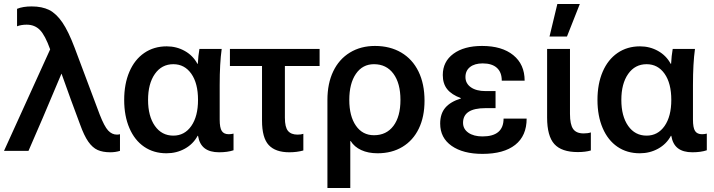

<svg xmlns="http://www.w3.org/2000/svg" viewBox="-26 -752 3560 957"><path d="M346 -514 471 -181Q494 -122 513 -101.5Q532 -81 557 -81Q564 -81 572 -83V0Q549 7 524 7Q486 7 460.5 -4.5Q435 -16 414 -46Q393 -76 373 -132Q327 -254 281 -384H280L187 -164L116 0H-6L224 -506Q199 -576 173 -602.5Q147 -629 107 -629Q80 -629 59 -621V-708Q88 -720 132 -720Q184 -720 219.5 -702Q255 -684 285 -640Q315 -596 346 -514Z M958 -434H960Q962 -474 968 -508H1079Q1069 -436 1069 -328V-156Q1069 -115 1079.5 -99Q1090 -83 1114 -83Q1126 -83 1138 -86V-3Q1108 7 1066 7Q1020 7 994 -13Q968 -33 961 -75H959Q937 -34 895.5 -11Q854 12 804 12Q740 12 692.5 -20.5Q645 -53 619 -113.5Q593 -174 593 -254Q593 -334 619 -394.5Q645 -455 693 -488Q741 -521 805 -521Q854 -521 895 -498Q936 -475 958 -434ZM838 -76Q894 -76 927.5 -124Q961 -172 961 -254Q961 -337 927.5 -384.5Q894 -432 838 -432Q780 -432 746 -383.5Q712 -335 712 -254Q712 -173 746 -124.5Q780 -76 838 -76Z M1394 -423V-165Q1394 -118 1409.5 -99.5Q1425 -81 1457 -81Q1475 -81 1486 -85V-2Q1454 7 1416 7Q1347 7 1313.5 -29Q1280 -65 1280 -151V-423H1120V-508H1567V-423Z M2090 -250Q2090 -170 2061.5 -111Q2033 -52 1980 -20Q1927 12 1856 12Q1809 12 1774.5 -4Q1740 -20 1722 -49H1720V185H1606V-254Q1606 -336 1635 -396.5Q1664 -457 1718 -490Q1772 -523 1843 -523Q1918 -523 1974 -490Q2030 -457 2060 -395.5Q2090 -334 2090 -250ZM1715 -254Q1715 -173 1748 -125.5Q1781 -78 1838 -78Q1900 -78 1935 -124.5Q1970 -171 1970 -254Q1970 -337 1935 -384.5Q1900 -432 1838 -432Q1781 -432 1748 -384Q1715 -336 1715 -254Z M2589 -350H2475Q2475 -392 2450.5 -414Q2426 -436 2380 -436Q2340 -436 2317 -418Q2294 -400 2294 -368Q2294 -336 2321 -317Q2348 -298 2394 -298H2444V-213H2394Q2282 -213 2282 -140Q2282 -109 2308.5 -90.5Q2335 -72 2379 -72Q2484 -72 2484 -161H2599Q2599 -75 2542 -30Q2485 15 2379 15Q2282 15 2225 -25Q2168 -65 2168 -136Q2168 -185 2193.5 -215Q2219 -245 2271 -261V-263Q2225 -280 2203 -307.5Q2181 -335 2181 -378Q2181 -445 2234 -484Q2287 -523 2377 -523Q2476 -523 2532.5 -477Q2589 -431 2589 -350Z M2883 -87Q2904 -87 2919 -92V-2Q2892 6 2854 6Q2773 6 2737 -34Q2701 -74 2701 -166V-508H2815V-184Q2815 -132 2830.5 -109.5Q2846 -87 2883 -87ZM2713 -570 2752 -732H2864L2800 -570Z M3317 -434H3319Q3321 -474 3327 -508H3438Q3428 -436 3428 -328V-156Q3428 -115 3438.5 -99Q3449 -83 3473 -83Q3485 -83 3497 -86V-3Q3467 7 3425 7Q3379 7 3353 -13Q3327 -33 3320 -75H3318Q3296 -34 3254.5 -11Q3213 12 3163 12Q3099 12 3051.5 -20.5Q3004 -53 2978 -113.5Q2952 -174 2952 -254Q2952 -334 2978 -394.5Q3004 -455 3052 -488Q3100 -521 3164 -521Q3213 -521 3254 -498Q3295 -475 3317 -434ZM3197 -76Q3253 -76 3286.5 -124Q3320 -172 3320 -254Q3320 -337 3286.5 -384.5Q3253 -432 3197 -432Q3139 -432 3105 -383.5Q3071 -335 3071 -254Q3071 -173 3105 -124.5Q3139 -76 3197 -76Z"/></svg>

Font: CST
Style: Medium
Weight: 500
Version: Version 1.00